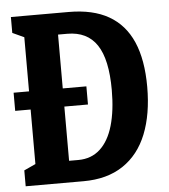

<svg xmlns="http://www.w3.org/2000/svg" viewBox="-52 -777 725 825"><g transform="rotate(-5 310.0 -365.0)"><path d="M8.8 -405H322.7V-326.7H8.8ZM25.5 -68.5 108.2 -106.6 75.4 -50.4V-679.6L108.2 -623.4L25.5 -661.5V-730H274.8Q378.7 -730 447 -691Q515.3 -652 549.2 -574.5Q583 -496.9 583 -380.2Q583 -262.6 548.9 -177.2Q514.8 -91.9 445.9 -46Q377 0 274.8 0H25.5ZM189.8 -92.8H260.8Q316.9 -92.8 354.8 -127.5Q392.7 -162.2 411.4 -226.7Q430.1 -291.2 430.1 -380.2Q430.1 -512.1 388.3 -574.6Q346.5 -637.2 260.8 -637.2H189.8L220.8 -670.2V-69.3Z"/></g></svg>

Font: Monaspace Xenon Var ExtraLight
Style: Regular
Weight: 200
Designer: Riley Cran and the Lettermatic Team
Version: Version 1.200 (Monaspace Xenon Var)